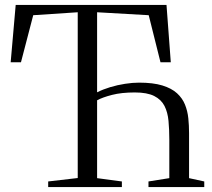

<svg xmlns="http://www.w3.org/2000/svg" viewBox="-20 -763 866 783"><path d="M176.5 0V-23L297 -37V-713L115.5 -701L65.5 -509H23.5L44 -743H659L676.5 -509H634.5L586.5 -701L376 -713V-386.5Q399.5 -398.5 429.2 -407.5Q459 -416.5 489.8 -421.2Q520.5 -426 547 -426Q604.5 -426 642 -414.5Q679.5 -403 701.8 -382.8Q724 -362.5 734.5 -336.2Q745 -310 748 -280.5Q751 -251 751 -220.5V-36.5L813 -23V0H585.5V-23L670.5 -36.5V-193Q670.5 -234.5 667.2 -269.8Q664 -305 650.8 -331Q637.5 -357 608.8 -371.5Q580 -386 529.5 -386Q475.5 -386 436.8 -376Q398 -366 376 -354V-36.5L477 -23V0Z"/></svg>

Font: Merriweather 120pt Light
Style: Regular
Weight: 300
Version: Version 2.100